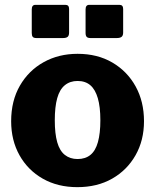

<svg xmlns="http://www.w3.org/2000/svg" viewBox="-20 -762 640 792"><path d="M299 10Q218 10 156.5 -25Q95 -60 60.5 -121.5Q26 -183 26 -262Q26 -346 62 -408.5Q98 -471 160 -505.5Q222 -540 300 -540Q382 -540 443.5 -504Q505 -468 539.5 -405.5Q574 -343 574 -262Q574 -183 539 -121.5Q504 -60 442.5 -25Q381 10 299 10ZM300 -106Q332 -106 353 -123Q374 -140 384 -176Q394 -212 394 -266Q394 -321 383.5 -357Q373 -393 352.5 -410.5Q332 -428 300 -428Q269 -428 247.5 -410.5Q226 -393 216 -357Q206 -321 206 -266Q206 -211 216 -175.5Q226 -140 247.5 -123Q269 -106 300 -106ZM265 -725V-628Q265 -615 259 -610Q253 -605 239 -605H131Q119 -605 115 -610Q111 -615 111 -626V-723Q111 -742 126 -742H250Q265 -742 265 -725ZM488 -725V-628Q488 -615 481.5 -610Q475 -605 461 -605H354Q342 -605 337.5 -610Q333 -615 333 -626V-723Q333 -742 348 -742H473Q488 -742 488 -725Z"/></svg>

Font: Libre Franklin ExtraBold
Style: Regular
Weight: 800
Designer: Pablo Impallari, Rodrigo Fuenzalida, Nhung Nguyen
Foundry: Impallari Type
Version: Version 3.000